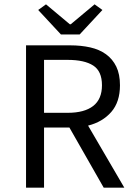

<svg xmlns="http://www.w3.org/2000/svg" viewBox="-20 -865 640 885"><path d="M100 0V-656H304Q354 -656 396 -646.5Q438 -637 468.5 -615Q499 -593 516 -558Q533 -523 533 -472Q533 -395 493 -349Q453 -303 386 -286L553 0H458L300 -277H183V0ZM183 -345H292Q369 -345 409.5 -376.5Q450 -408 450 -472Q450 -537 409.5 -563Q369 -589 292 -589H183ZM261 -706 156 -819 192 -845 302 -753H306L416 -845L452 -819L347 -706Z"/></svg>

Font: Source Code Pro
Style: Regular
Weight: 400
Monospace: yes
Designer: Paul D. Hunt, Teo Tuominen
Foundry: Adobe Systems Incorporated
Version: Version 2.030;PS 1.000;hotconv 16.6.51;makeotf.lib2.5.65220